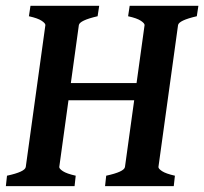

<svg xmlns="http://www.w3.org/2000/svg" viewBox="-21 -635 697 655"><path d="M571.8 0H337.4L341.3 -35.6Q402.8 -48.8 405.3 -65.4L472.2 -549.3Q472.7 -555.2 459.7 -564Q446.8 -572.8 416 -579.6L421.4 -615.2H655.8L650.4 -579.6Q588.9 -565.4 586.4 -549.3L519.5 -65.4Q519 -59.6 532 -51Q544.9 -42.5 575.7 -35.6ZM453.6 -293H164.6L172.4 -351.6H461.4ZM233.4 0H-1L2.9 -35.6Q64.5 -48.8 66.9 -65.4L133.8 -549.3Q134.3 -555.2 121.3 -564Q108.4 -572.8 77.6 -579.6L83 -615.2H317.4L312 -579.6Q250.5 -565.4 248 -549.3L181.2 -65.4Q180.7 -59.6 193.6 -51Q206.5 -42.5 237.3 -35.6Z"/></svg>

Font: Gentium Plus
Style: Bold Italic
Weight: 700
Italic angle: -8°
Designer: Victor Gaultney, Annie Olsen, Iska Routamaa, Becca Hirsbrunner
Foundry: SIL International
Version: Version 6.101